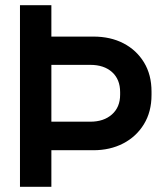

<svg xmlns="http://www.w3.org/2000/svg" viewBox="-20 -720 619 740"><path d="M178 -141V-251H328Q380 -251 411.5 -279Q443 -307 443 -355V-365Q443 -414 412 -442Q381 -470 328 -470H178V-579H340Q406 -579 456 -553Q506 -527 535 -479.5Q564 -432 564 -367V-354Q564 -289 534.5 -241Q505 -193 454.5 -167Q404 -141 340 -141ZM57 0V-700H178V0Z"/></svg>

Font: Space Grotesk Frontify SemiBold
Style: Regular
Weight: 600
Designer: Florian Karsten
Version: Version 2.000